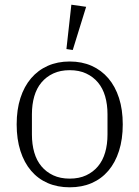

<svg xmlns="http://www.w3.org/2000/svg" viewBox="-20 -786 594 818"><path d="M277 -25Q317 -25 347 -39Q377 -53 397.5 -77.5Q418 -102 428 -136.5Q438 -171 438 -213V-299Q438 -341 428 -375.5Q418 -410 397.5 -434.5Q377 -459 347 -473Q317 -487 277 -487Q237 -487 207 -473Q177 -459 156.5 -434.5Q136 -410 126 -375.5Q116 -341 116 -299V-213Q116 -171 126 -136.5Q136 -102 156.5 -77.5Q177 -53 207 -39Q237 -25 277 -25ZM277 12Q225 12 183.5 -6Q142 -24 112.5 -58.5Q83 -93 67 -143Q51 -193 51 -256Q51 -319 67 -368.5Q83 -418 112.5 -452.5Q142 -487 183.5 -505.5Q225 -524 277 -524Q329 -524 370.5 -505.5Q412 -487 441.5 -452.5Q471 -418 487 -368.5Q503 -319 503 -256Q503 -193 487 -143Q471 -93 441.5 -58.5Q412 -24 370.5 -6Q329 12 277 12ZM263 -577 284 -766 347 -757 290 -573Z"/></svg>

Font: IBM Plex Serif Light
Style: Regular
Weight: 300
Designer: Mike Abbink, Paul van der Laan, Pieter van Rosmalen
Foundry: Bold Monday
Version: Version 3.001